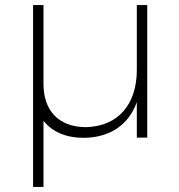

<svg xmlns="http://www.w3.org/2000/svg" viewBox="-20 -541 703 755"><path d="M518 -521V-266C518 -130 444 -44 318 -41C213 -41 151 -104 151 -211V-521H110V194H151V-66C185 -23 239 1 309 1C412 0 485 -49 518 -139V0H559V-521Z"/></svg>

Font: Montserrat ExtraLight
Style: Regular
Weight: 250
Designer: Julieta Ulanovsky
Foundry: Julieta Ulanovsky
Version: Version 4.000